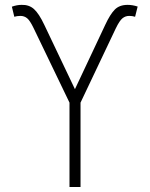

<svg xmlns="http://www.w3.org/2000/svg" viewBox="-20 -753 602 773"><path d="M259.8 0V-339.8L115.2 -640.1Q100.6 -670.4 89.1 -679.7Q77.6 -689 62 -689Q55.2 -689 48.8 -688Q42.5 -687 37.6 -685.5L27.8 -726.1Q48.3 -733.4 66.9 -733.4Q96.7 -734.4 116.7 -716.6Q136.7 -698.7 158.2 -653.3L281.7 -394L403.8 -653.3Q423.3 -695.3 442.1 -714.4Q460.9 -733.4 493.7 -733.4Q513.7 -733.4 534.2 -726.6L523.9 -685.5Q512.7 -689 500.5 -689Q484.9 -689 473.1 -679.4Q461.4 -669.9 446.8 -640.1L304.2 -339.8V0Z"/></svg>

Font: Inter Display ExtraLight
Style: Regular
Weight: 200
Designer: Rasmus Andersson
Foundry: rsms
Version: Version 4.000;git-a52131595